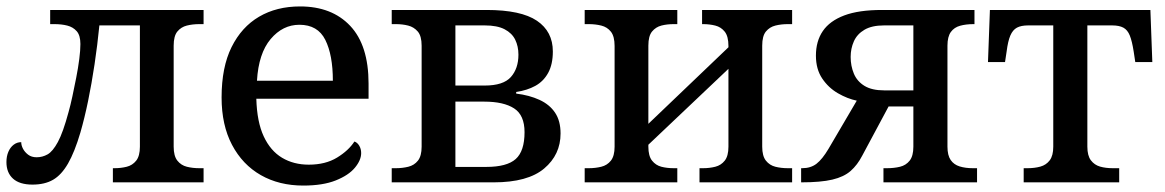

<svg xmlns="http://www.w3.org/2000/svg" viewBox="-20 -567 3623 597"><path d="M81 7Q41 7 20.5 -11.5Q0 -30 0 -63Q0 -81 6 -95Q12 -109 22.5 -117Q33 -125 46 -125Q46 -115 51.5 -104.5Q57 -94 67.5 -86Q78 -78 94 -78Q112 -78 128 -87Q144 -96 160 -125.5Q176 -155 193 -218Q199 -239 205 -267Q211 -295 217 -325.5Q223 -356 226.5 -383.5Q230 -411 230 -430Q230 -457 218.5 -470Q207 -483 189 -487.5Q171 -492 149 -492H136V-536H613V-492H600Q579 -492 561 -487.5Q543 -483 531.5 -469Q520 -455 520 -425V-111Q520 -82 531.5 -67.5Q543 -53 561 -48.5Q579 -44 600 -44H613V0H331V-44H336Q356 -44 374 -48.5Q392 -53 403.5 -67.5Q415 -82 415 -111V-488H289Q283 -427 274 -367Q265 -307 254 -253.5Q243 -200 230 -155Q212 -94 191.5 -58.5Q171 -23 145 -8Q119 7 81 7Z M923 10Q848 10 791 -22.5Q734 -55 701.5 -116.5Q669 -178 669 -264Q669 -358 700 -420.5Q731 -483 785.5 -515Q840 -547 913 -547Q1012 -547 1069 -486.5Q1126 -426 1126 -307V-260H777Q779 -188 800 -143Q821 -98 857 -76.5Q893 -55 940 -55Q992 -55 1028 -77Q1064 -99 1082 -127Q1091 -124 1097 -114Q1103 -104 1103 -91Q1103 -69 1083.5 -45.5Q1064 -22 1024 -6Q984 10 923 10ZM1015 -316Q1015 -396 991.5 -443Q968 -490 911 -490Q859 -490 821.5 -445.5Q784 -401 779 -316Z M1198 0V-44H1211Q1231 -44 1249.5 -48.5Q1268 -53 1279.5 -67.5Q1291 -82 1291 -111V-425Q1291 -455 1279 -469Q1267 -483 1249 -487.5Q1231 -492 1211 -492H1198V-536H1493Q1600 -536 1649.5 -502.5Q1699 -469 1699 -407Q1699 -367 1684.5 -340.5Q1670 -314 1644.5 -300Q1619 -286 1585 -281V-276Q1626 -271 1657.5 -256.5Q1689 -242 1706 -216.5Q1723 -191 1723 -152Q1723 -86 1672 -43Q1621 0 1515 0ZM1492 -48Q1556 -48 1583.5 -72.5Q1611 -97 1611 -156Q1611 -209 1578.5 -230Q1546 -251 1486 -251H1396V-48ZM1487 -301Q1545 -301 1568.5 -327.5Q1592 -354 1592 -397Q1592 -423 1582 -443.5Q1572 -464 1549 -476Q1526 -488 1487 -488H1396V-301Z M1798 0V-44H1811Q1831 -44 1849.5 -48.5Q1868 -53 1879.5 -67.5Q1891 -82 1891 -111V-424Q1891 -454 1879.5 -468.5Q1868 -483 1849.5 -487.5Q1831 -492 1811 -492H1798V-536H2086V-492H2075Q2054 -492 2036.5 -487.5Q2019 -483 2007.5 -469Q1996 -455 1996 -425V-182L2245 -420V-424Q2245 -454 2233.5 -468.5Q2222 -483 2204 -487.5Q2186 -492 2166 -492H2163V-536H2443V-492H2430Q2409 -492 2391 -487.5Q2373 -483 2361.5 -469Q2350 -455 2350 -425V-111Q2350 -82 2361.5 -67.5Q2373 -53 2391 -48.5Q2409 -44 2430 -44H2443V0H2155V-44H2166Q2186 -44 2204 -48.5Q2222 -53 2233.5 -67.5Q2245 -82 2245 -111V-353L1996 -117V-111Q1996 -82 2007.5 -67.5Q2019 -53 2036.5 -48.5Q2054 -44 2075 -44H2086V0Z M2471 0V-44H2474Q2501 -44 2519 -58Q2537 -72 2556 -104L2644 -254Q2615 -260 2585.5 -277Q2556 -294 2536.5 -323Q2517 -352 2517 -394Q2517 -439 2538.5 -470.5Q2560 -502 2605 -519Q2650 -536 2722 -536H3010V-492H3007Q2984 -492 2965.5 -487Q2947 -482 2936.5 -467.5Q2926 -453 2926 -425V-111Q2926 -84 2936 -69.5Q2946 -55 2964 -49.5Q2982 -44 3005 -44H3018V0H2727V-44H2738Q2760 -44 2778.5 -48.5Q2797 -53 2808.5 -67.5Q2820 -82 2820 -111V-236H2743L2661 -83Q2646 -54 2625 -35.5Q2604 -17 2568 -8.5Q2532 0 2471 0ZM2729 -286H2820V-488H2729Q2691 -488 2668 -474.5Q2645 -461 2635 -438.5Q2625 -416 2625 -390Q2625 -362 2635 -338Q2645 -314 2668 -300Q2691 -286 2729 -286Z M3163 0V-44H3175Q3197 -44 3215 -49Q3233 -54 3244 -68.5Q3255 -83 3255 -111V-488H3177Q3155 -488 3142 -481Q3129 -474 3121.5 -456.5Q3114 -439 3110 -407L3105 -374H3052L3058 -536H3557L3563 -374H3510L3505 -407Q3500 -439 3493 -456.5Q3486 -474 3473 -481Q3460 -488 3438 -488H3361V-111Q3361 -83 3372 -68.5Q3383 -54 3400.5 -49Q3418 -44 3440 -44H3460V0Z"/></svg>

Font: ET Text
Style: Regular
Weight: 470
Designer: Monotype Design Team
Foundry: Monotype Imaging Inc.
Version: Version 2.009